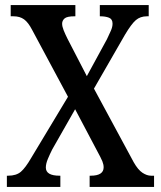

<svg xmlns="http://www.w3.org/2000/svg" viewBox="-20 -734 633 754"><path d="M7 0V-44H12Q44 -44 62 -59.5Q80 -75 102 -113L247 -354L106 -617Q91 -646 74.5 -658Q58 -670 33 -670H22V-714H276V-670H273Q243 -670 233.5 -661.5Q224 -653 224 -641Q224 -630 230 -615Q236 -600 245 -582L321 -435L400 -580Q408 -597 415 -612.5Q422 -628 422 -641Q422 -659 408 -664.5Q394 -670 374 -670H372V-714H564V-670H557Q531 -670 513.5 -655Q496 -640 471 -598L349 -386L505 -97Q522 -67 539.5 -55.5Q557 -44 573 -44H585V0H332V-44H336Q387 -44 387 -77Q387 -88 382 -100.5Q377 -113 359 -146L275 -305L185 -147Q176 -129 168 -110Q160 -91 160 -76Q160 -44 214 -44H217V0Z"/></svg>

Font: Noto Serif Tamil Condensed Medium
Style: Italic
Weight: 500
Width: 3
Italic angle: -12°
Designer: Indian Type Foundry, Tom Grace, and the Monotype Design Team
Foundry: Monotype Imaging Inc.
Version: Version 2.003; ttfautohint (v1.8.4.7-5d5b)